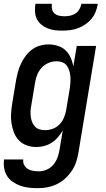

<svg xmlns="http://www.w3.org/2000/svg" viewBox="-32 -760 552 1003"><path d="M165 223Q142 223 119 220.5Q96 218 75 210.5Q54 203 35.5 190.5Q17 178 5.5 160Q-6 142 -10 119.5Q-14 97 -11 74L-10 73H90Q87 89 94.5 102.5Q102 116 114 123Q126 130 141 132.5Q156 135 172 135Q192 135 212.5 126Q233 117 247 100Q261 83 268.5 62.5Q276 42 279 22L296 -79Q285 -60 270.5 -43Q256 -26 238 -14.5Q220 -3 199.5 2.5Q179 8 159 8Q132 8 108 -0.5Q84 -9 67 -26.5Q50 -44 41 -67.5Q32 -91 28 -116.5Q24 -142 26 -168.5Q28 -195 32 -221L52 -341Q56 -363 62 -385Q68 -407 78 -428Q88 -449 102 -468Q116 -487 135 -501Q154 -515 176.5 -521.5Q199 -528 221 -528Q246 -528 270 -520.5Q294 -513 310.5 -497Q327 -481 337 -459Q347 -437 351 -413L369 -520H470L378 36Q374 61 366 85.5Q358 110 343 132.5Q328 155 308 173Q288 191 264 202.5Q240 214 215 218.5Q190 223 165 223ZM202 -80Q222 -80 241.5 -86.5Q261 -93 276.5 -108Q292 -123 300.5 -142Q309 -161 313 -181L333 -301Q335 -316 336 -332Q337 -348 335.5 -363Q334 -378 329.5 -392Q325 -406 316.5 -417.5Q308 -429 294 -434.5Q280 -440 264 -440Q243 -440 222 -431.5Q201 -423 185.5 -406Q170 -389 162 -368.5Q154 -348 151 -327L131 -207Q128 -192 127.5 -177.5Q127 -163 129 -149Q131 -135 136 -122Q141 -109 150.5 -99Q160 -89 173.5 -84.5Q187 -80 202 -80ZM293 -600Q273 -600 253 -602.5Q233 -605 215 -612.5Q197 -620 182.5 -632.5Q168 -645 160 -662Q152 -679 151 -699.5Q150 -720 153 -740H239Q237 -726 240 -712Q243 -698 253 -689.5Q263 -681 277 -678Q291 -675 305 -675Q319 -675 334 -678Q349 -681 362 -689.5Q375 -698 383 -712Q391 -726 393 -740H479Q476 -720 468 -699.5Q460 -679 446 -662Q432 -645 413.5 -632.5Q395 -620 375 -612.5Q355 -605 334 -602.5Q313 -600 293 -600Z"/></svg>

Font: Iosevka Semibold Oblique
Style: Regular
Weight: 600
Italic angle: -9°
Monospace: yes
Designer: Belleve Invis
Foundry: Belleve Invis
Version: Version 32.5.0; ttfautohint (v1.8.4)